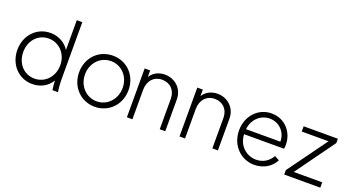

<svg xmlns="http://www.w3.org/2000/svg" viewBox="-52 -1353 3577 1961"><g transform="rotate(20 1736.0 -372.5)"><path d="M322 12C411 12 488 -31 529 -102C530 -69 533 -39 539 0H599C591 -51 588 -95 588 -168V-757H528V-433C486 -500 411 -543 322 -543C173 -543 61 -424 61 -266C61 -107 173 12 322 12ZM125 -266C125 -390 210 -483 324 -483C439 -483 527 -390 527 -266C527 -141 439 -48 324 -48C209 -48 125 -141 125 -266Z M1001 12C1151 12 1269 -105 1269 -266C1269 -425 1154 -543 1001 -543C847 -543 732 -425 732 -266C732 -107 849 12 1001 12ZM796 -266C796 -390 885 -484 1001 -484C1116 -484 1205 -390 1205 -266C1205 -142 1115 -47 1001 -47C886 -47 796 -142 796 -266Z M1348 0H1408V-320C1408 -416 1466 -484 1557 -484C1642 -484 1705 -426 1705 -330V0H1765V-347C1765 -462 1675 -543 1566 -543C1497 -543 1439 -511 1408 -460V-531H1348Z M1920 0H1980V-320C1980 -416 2038 -484 2129 -484C2214 -484 2277 -426 2277 -330V0H2337V-347C2337 -462 2247 -543 2138 -543C2069 -543 2011 -511 1980 -460V-531H1920Z M2735 12C2837 12 2921 -43 2957 -118L2906 -145C2870 -84 2812 -44 2735 -44C2627 -44 2536 -126 2532 -247H2966C2969 -263 2970 -278 2970 -291C2970 -426 2872 -543 2726 -543C2581 -543 2470 -425 2470 -267C2470 -108 2585 12 2735 12ZM2533 -302C2544 -412 2627 -487 2726 -487C2826 -487 2907 -408 2906 -302Z M3058 0H3450V-58H3140L3448 -484V-531H3076V-474H3367L3058 -48Z"/></g></svg>

Font: Mluvka Light
Style: Regular
Weight: 300
Designer: Modified by Jiří Krblich, Original typeface by Gumpita Rahayu
Foundry: Gumpita Rahayu & Jiří Krblich
Version: Version 2.000;Glyphs 3.1.1 (3134)